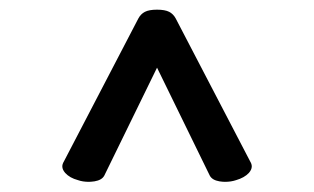

<svg xmlns="http://www.w3.org/2000/svg" viewBox="-20 -610 640 391"><path d="M192.4 -252.4Q187.5 -243.2 172.4 -240.7Q164.6 -239.7 161.1 -239.7Q148.4 -239.7 138.7 -243.2Q122.1 -247.6 112.8 -257.8Q106.9 -264.6 106.9 -271Q106.9 -275.9 109.9 -280.8L261.7 -572.3Q266.6 -581.5 275.1 -585.9Q283.7 -590.3 299.8 -590.3Q315.9 -590.3 324.5 -585.9Q333 -581.5 337.9 -572.3L489.7 -280.8Q492.7 -275.9 492.7 -271Q492.7 -264.6 486.8 -257.8Q477.5 -248 460.9 -243.2Q450.7 -239.7 438 -239.7Q433.6 -239.7 426.8 -240.7Q412.1 -243.2 407.2 -252.4L299.8 -472.2Z"/></svg>

Font: Courier Prime Medium
Style: Regular
Weight: 500
Designer: Alan Dague-Greene
Foundry: Quote-Unquote Apps
Version: Version 1.202